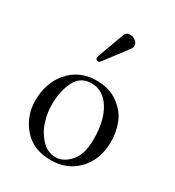

<svg xmlns="http://www.w3.org/2000/svg" viewBox="-168 -783 818 895"><g transform="rotate(30 241.0 -336.0)"><path d="M271 -682.1Q287.1 -682.1 300 -671.6Q313 -661.1 313 -647Q313 -635.7 307.1 -628.9L214.8 -506.8Q209 -499 203.1 -499Q189 -499 189 -512.2Q189 -516.1 190.9 -522L243.2 -665Q249 -682.1 271 -682.1ZM40 -194.8Q40 -290 92.8 -352.1Q149.9 -418.9 242.2 -418.9Q311 -418.9 357.9 -385Q404.8 -351.1 423.3 -304.4Q441.9 -257.8 441.9 -204.1Q441.9 -105 379.9 -43.9Q323.7 10.3 240.2 9.8Q145 9.8 92.5 -52Q40 -113.8 40 -194.8ZM228 -396Q168.9 -396 142.6 -343Q116.2 -290 116.2 -216.8Q116.2 -175.8 129.2 -131.3Q142.1 -86.9 175 -50Q208 -13.2 253.9 -13.2Q294.9 -13.2 330.6 -53Q366.2 -92.8 366.2 -173.8Q366.2 -275.9 328.1 -335.9Q290 -396 228 -396Z"/></g></svg>

Font: Linux Libertine Display
Style: Regular
Weight: 400
Designer: Philipp H. Poll
Foundry: Philipp H. Poll
Version: Version 5.0.9